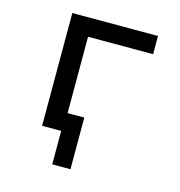

<svg xmlns="http://www.w3.org/2000/svg" viewBox="-101 -611 803 855"><g transform="rotate(15 300.0 -183.0)"><path d="M216 154V0H128V-520H523V-436H223V-84H300V154Z"/></g></svg>

Font: Iosevka Medium Extended
Style: Regular
Weight: 500
Width: 7
Monospace: yes
Designer: Belleve Invis
Foundry: Belleve Invis
Version: Version 32.5.0; ttfautohint (v1.8.4)